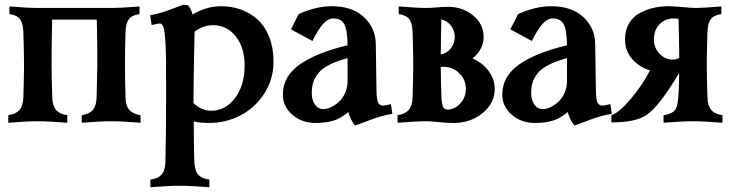

<svg xmlns="http://www.w3.org/2000/svg" viewBox="-20 -517 3095 811"><path d="M139.6 -483.4H449.2Q489.7 -483.4 569.3 -489.7V-457.5Q537.1 -453.1 524.2 -435.8Q511.2 -418.5 510.3 -382.3Q507.8 -306.6 507.8 -244.1Q507.8 -181.6 510.3 -106Q510.7 -70.8 526.1 -53Q541.5 -35.2 573.7 -30.3V1.5Q494.6 -4.9 449.2 -4.9Q404.3 -4.9 325.2 1.5V-30.3Q357.4 -35.2 372.3 -53Q387.2 -70.8 388.2 -106Q388.2 -115.7 389.6 -172.9Q391.1 -230 391.1 -244.1Q391.1 -359.4 388.7 -434.1H200.2Q197.8 -324.2 197.8 -244.1Q197.8 -196.8 200.7 -106Q201.7 -70.8 216.6 -53Q231.4 -35.2 264.2 -30.3V1.5Q184.6 -4.9 139.6 -4.9Q94.7 -4.9 15.1 1.5V-30.3Q47.9 -35.2 62.7 -53Q77.6 -70.8 78.6 -106Q81.5 -196.8 81.5 -244.1Q81.5 -291.5 78.6 -382.3Q77.6 -418.5 64.7 -435.8Q51.8 -453.1 20 -457.5V-489.7Q99.1 -483.4 139.6 -483.4Z M913.6 -490.7Q959.5 -490.7 999.3 -476.1Q1039.1 -461.4 1069.6 -433.1Q1100.1 -404.8 1117.7 -359.6Q1135.3 -314.5 1135.3 -257.3Q1135.3 -183.6 1097.4 -123.5Q1059.6 -63.5 997.6 -30.5Q935.5 2.4 863.3 2.4Q827.6 2.4 798.3 -3.9Q799.3 126 800.3 152.8Q800.3 196.8 814.2 216.8Q828.1 236.8 864.3 241.7V273.9Q784.7 267.6 739.7 267.6Q694.8 267.6 615.2 273.9V241.7Q647.9 237.3 663.1 219.7Q678.2 202.1 678.7 166.5Q681.6 44.4 681.6 -89.4Q681.6 -107.9 681.6 -142.6Q681.6 -220.7 681.4 -257.1Q681.2 -293.5 678.7 -338.4Q676.3 -383.3 670.7 -400.6Q665 -418 655.3 -418Q649.9 -418 620.6 -411.1L614.3 -452.1Q643.1 -458 666.5 -465.3Q689.9 -472.7 714.8 -482.4Q739.7 -492.2 754.9 -497.1L774.4 -494.6Q786.6 -480.5 793.5 -455.6Q851.1 -490.7 913.6 -490.7ZM797.4 -118.2Q797.4 -114.7 797.4 -107.2Q797.4 -99.6 797.4 -93.5Q797.4 -87.4 797.4 -81.5Q832 -49.3 872.1 -49.3Q932.6 -49.3 972.9 -103Q1013.2 -156.7 1013.2 -240.2Q1013.2 -316.4 975.6 -363.5Q938 -410.6 879.4 -410.6Q837.9 -410.6 801.8 -383.3V-382.8L799.8 -277.3Q799.8 -270.5 798.6 -217.5Q797.4 -164.6 797.4 -118.2Z M1448.2 -174.3V-271.5Q1402.8 -259.3 1372.3 -243.9Q1341.8 -228.5 1325.7 -209.2Q1309.6 -189.9 1303.2 -169.7Q1296.9 -149.4 1296.9 -123Q1296.9 -94.7 1310.3 -75.4Q1323.7 -56.2 1345.7 -56.2Q1361.3 -56.2 1378.9 -64.5Q1396.5 -72.8 1412.1 -87.4Q1427.7 -102.1 1438 -125Q1448.2 -147.9 1448.2 -174.3ZM1381.8 -490.7Q1467.3 -490.7 1516.8 -445.3Q1566.4 -399.9 1567.4 -330.1L1570.3 -128.9Q1571.3 -93.8 1577.9 -82.3Q1584.5 -70.8 1599.1 -70.8Q1602.5 -70.8 1631.3 -77.1L1637.2 -36.1Q1625.5 -34.2 1613 -31.5Q1600.6 -28.8 1591.8 -26.4Q1583 -23.9 1571.3 -20Q1559.6 -16.1 1554 -14.2Q1548.3 -12.2 1536.6 -7.6Q1524.9 -2.9 1522 -2Q1516.6 0 1479.5 13.2Q1461.4 -8.8 1451.2 -43.5Q1418.5 -16.1 1386.5 -6.8Q1354.5 2.4 1312.5 2.4Q1255.4 2.4 1215.1 -32.2Q1174.8 -66.9 1174.8 -117.7Q1174.8 -194.3 1245.6 -244.4Q1316.4 -294.4 1448.2 -325.7Q1447.3 -391.1 1434.1 -415Q1420.9 -439 1388.2 -439Q1364.7 -439 1343.5 -414.6Q1322.3 -390.1 1299.8 -343.8L1209 -393.1L1241.7 -457.5Q1314.5 -490.7 1381.8 -490.7Z M1783.7 -483.4Q1795.9 -483.4 1825.2 -485.8Q1854.5 -488.3 1873 -488.3Q1933.6 -488.3 1978.3 -451.9Q2022.9 -415.5 2022.9 -361.3Q2022.9 -309.1 1976.1 -270Q2018.6 -251.5 2044.2 -216.8Q2069.8 -182.1 2069.8 -141.6Q2069.8 -82 2019 -39.8Q1968.3 2.4 1896.5 2.4Q1867.2 2.4 1832.8 -1.2Q1798.3 -4.9 1783.7 -4.9Q1738.8 -4.9 1659.2 1.5V-30.3Q1691.4 -35.2 1706.5 -53Q1721.7 -70.8 1722.7 -106Q1725.6 -196.8 1725.6 -244.1Q1725.6 -291.5 1722.7 -382.3Q1721.7 -418.5 1708.7 -435.8Q1695.8 -453.1 1664.1 -457.5V-489.7Q1743.2 -483.4 1783.7 -483.4ZM1854 -234.9Q1850.6 -234.9 1841.8 -233.9Q1841.8 -186.5 1844.7 -106Q1845.7 -81.5 1850.8 -67.9Q1856 -54.2 1870.6 -54.2Q1899.9 -54.2 1923.8 -79.8Q1947.8 -105.5 1947.8 -141.6Q1947.8 -180.2 1920.2 -207.5Q1892.6 -234.9 1854 -234.9ZM1900.9 -361.3Q1900.9 -388.2 1884.8 -408.9Q1868.7 -429.7 1844.2 -435.1Q1842.8 -392.1 1841.8 -287.1Q1867.2 -291.5 1884 -312.5Q1900.9 -333.5 1900.9 -361.3Z M2375 -174.3V-271.5Q2329.6 -259.3 2299.1 -243.9Q2268.6 -228.5 2252.4 -209.2Q2236.3 -189.9 2230 -169.7Q2223.6 -149.4 2223.6 -123Q2223.6 -94.7 2237.1 -75.4Q2250.5 -56.2 2272.5 -56.2Q2288.1 -56.2 2305.7 -64.5Q2323.2 -72.8 2338.9 -87.4Q2354.5 -102.1 2364.7 -125Q2375 -147.9 2375 -174.3ZM2308.6 -490.7Q2394 -490.7 2443.6 -445.3Q2493.2 -399.9 2494.1 -330.1L2497.1 -128.9Q2498 -93.8 2504.6 -82.3Q2511.2 -70.8 2525.9 -70.8Q2529.3 -70.8 2558.1 -77.1L2564 -36.1Q2552.2 -34.2 2539.8 -31.5Q2527.3 -28.8 2518.6 -26.4Q2509.8 -23.9 2498 -20Q2486.3 -16.1 2480.7 -14.2Q2475.1 -12.2 2463.4 -7.6Q2451.7 -2.9 2448.7 -2Q2443.4 0 2406.2 13.2Q2388.2 -8.8 2377.9 -43.5Q2345.2 -16.1 2313.2 -6.8Q2281.2 2.4 2239.3 2.4Q2182.1 2.4 2141.8 -32.2Q2101.6 -66.9 2101.6 -117.7Q2101.6 -194.3 2172.4 -244.4Q2243.2 -294.4 2375 -325.7Q2374 -391.1 2360.8 -415Q2347.7 -439 2314.9 -439Q2291.5 -439 2270.3 -414.6Q2249 -390.1 2226.6 -343.8L2135.7 -393.1L2168.5 -457.5Q2241.2 -490.7 2308.6 -490.7Z M2919.9 -483.4Q2947.8 -483.4 3026.9 -489.7V-457.5Q2995.1 -453.1 2982.2 -435.8Q2969.2 -418.5 2968.3 -382.3Q2965.3 -291.5 2965.3 -244.1Q2965.3 -196.8 2968.3 -106Q2969.2 -70.8 2984.1 -53Q2999 -35.2 3031.7 -30.3V1.5Q2952.1 -4.9 2907.2 -4.9Q2862.3 -4.9 2782.7 1.5V-30.3Q2827.6 -36.6 2837.4 -63Q2847.2 -89.4 2848.1 -177.2Q2848.1 -184.1 2848.4 -187.7Q2848.6 -191.4 2848.6 -197.3Q2848.6 -203.1 2848.6 -208Q2804.2 -135.3 2772.9 -94.5Q2741.7 -53.7 2710.9 -31.2Q2664.6 0 2562.5 0V-30.3Q2593.8 -40 2643.8 -98.6Q2693.8 -157.2 2725.6 -219.7Q2681.2 -232.9 2650.6 -267.3Q2620.1 -301.8 2620.1 -351.6Q2620.1 -388.7 2636 -416.5Q2651.9 -444.3 2679 -460Q2706.1 -475.6 2737.5 -483.2Q2769 -490.7 2804.7 -490.7Q2825.2 -490.7 2862.8 -487.1Q2900.4 -483.4 2919.9 -483.4ZM2849.1 -272.5Q2849.1 -324.7 2846.2 -437.5Q2834.5 -439 2823.2 -439Q2791.5 -439 2766.8 -415.5Q2742.2 -392.1 2742.2 -348.6Q2742.2 -314.5 2766.1 -289.8Q2790 -265.1 2821.8 -265.1Q2835.4 -265.1 2849.1 -272.5Z"/></svg>

Font: Flanker
Style: Bold
Weight: 700
Designer: Flanker
Foundry: Flanker
Version: Version 2.021